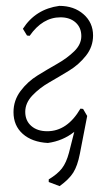

<svg xmlns="http://www.w3.org/2000/svg" viewBox="-20 -480 381 654"><path d="M143 7Q89 4 57.5 -24Q26 -52 26 -98Q26 -138 50 -170Q74 -202 108 -223Q142 -244 175.5 -263Q209 -282 233 -305.5Q257 -329 257 -357Q257 -386 237.5 -403.5Q218 -421 186 -421Q125 -421 81 -358L72 -359L58 -382Q101 -449 182 -460Q232 -460 264.5 -431.5Q297 -403 297 -359Q297 -321 273 -290.5Q249 -260 215.5 -239.5Q182 -219 148 -199.5Q114 -180 90 -154.5Q66 -129 66 -99Q66 -69 86.5 -51Q107 -33 141 -33Q209 -33 254 -110L263 -109L277 -85L252 44Q244 85 229.5 108Q215 131 183 154L146 140V131Q176 113 191 93.5Q206 74 215 40L233 -31Q194 0 143 7Z"/></svg>

Font: Alegreya Sans Light
Style: Italic
Weight: 300
Italic angle: -7°
Designer: Juan Pablo del Peral
Foundry: Huerta Tipografica
Version: Version 2.007